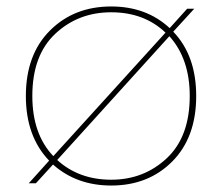

<svg xmlns="http://www.w3.org/2000/svg" viewBox="-20 -567 687 594"><path d="M587 -270Q587 -142 513 -67.5Q439 7 324 7Q217 7 144 -58L91 0H69L132 -70Q60 -145 60 -270Q60 -398 134.5 -472.5Q209 -547 324 -547Q433 -547 505 -480L559 -540H581L516 -469Q587 -395 587 -270ZM80 -270Q80 -152 145 -84L492 -466Q426 -529 324 -529Q222 -529 151 -462.5Q80 -396 80 -270ZM324 -11Q425 -11 496 -77.5Q567 -144 567 -270Q567 -385 504 -455L157 -72Q224 -11 324 -11Z"/></svg>

Font: SVN-Poppins Thin
Style: Regular
Weight: 100
Designer: Ninad Kale (Devanagari), Jonny Pinhorn (Latin)
Foundry: Indian Type Foundry
Version: Version 3.002 2017